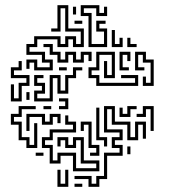

<svg xmlns="http://www.w3.org/2000/svg" viewBox="-20 -616 668 742"><path d="M112 -344V-374H94V-350H82V-386H124V-356H172V-374H142V-404H82V-446H112V-476H214V-446H232V-476H274V-446H292V-494H232V-584H214V-494H178V-506H202V-596H244V-506H304V-434H262V-464H244V-434H202V-464H124V-434H94V-416H154V-386H184V-344ZM322 -434V-554H292V-596H364V-566H382V-590H394V-554H352V-584H304V-566H334V-446H382V-494H352V-536H388V-524H364V-506H394V-434ZM262 -560V-590H274V-560ZM268 -524V-536H298V-524ZM412 -434V-500H424V-446H442V-470H454V-434ZM472 -434V-470H484V-446H508V-434ZM202 -374V-404H172V-434H148V-446H184V-416H214V-386H232V-416H274V-386H292V-416H334V-380H322V-404H304V-374H262V-404H244V-374ZM352 -284V-314H322V-356H352V-416H424V-314H382V-380H394V-326H412V-404H364V-344H334V-326H364V-296H502V-314H448V-326H514V-284ZM442 -344V-416H484V-380H472V-404H454V-356H478V-344ZM532 -284V-320H544V-296H562V-374H532V-404H514V-356H538V-344H502V-416H544V-386H574V-284ZM22 -224V-290H34V-236H52V-296H82V-314H22V-356H52V-380H64V-344H34V-326H94V-284H64V-224ZM208 -344V-356H238V-344ZM112 -224V-266H142V-284H112V-326H148V-314H124V-296H154V-254H124V-236H172V-326H214V-266H232V-326H262V-356H298V-344H274V-314H244V-254H202V-314H184V-224ZM82 -230V-260H94V-230ZM208 -194V-206H232V-224H208V-236H244V-194ZM562 -110V-194H544V-164H508V-176H532V-206H574V-110ZM82 -44V-74H52V-134H22V-176H52V-206H118V-194H64V-164H34V-146H64V-86H94V-56H112V-140H124V-44ZM148 -194V-206H178V-194ZM442 -164V-200H454V-176H472V-206H508V-194H484V-164ZM322 106V76H268V64H334V94H352V64H382V-26H442V-44H412V-86H442V-104H382V-206H424V-146H484V-86H502V-146H544V-80H532V-134H514V-74H472V-134H412V-194H394V-116H454V-74H424V-56H454V-14H394V76H364V106ZM382 -50V-74H352V-200H364V-86H394V-50ZM82 -110V-176H154V-146H172V-176H214V-140H202V-164H184V-134H142V-164H94V-110ZM262 46V-14H214V16H172V-44H142V-86H172V-116H262V-134H232V-170H244V-146H274V-104H184V-74H154V-56H184V4H202V-26H274V34H352V16H292V-74H274V-44H232V-74H214V-50H202V-86H244V-56H262V-86H304V4H364V46ZM328 -14V-26H352V-44H322V-134H304V-110H292V-146H334V-56H364V-14ZM472 -20V-50H484V-20ZM118 -14V-26H148V-14ZM202 106V40H214V94H232V40H244V106ZM268 106V94H298V106Z"/></svg>

Font: Rubik Maze
Style: Regular
Weight: 400
Designer: Hubert and Fischer, NaN
Foundry: Hubert and Fischer, NaN
Version: Version 2.200